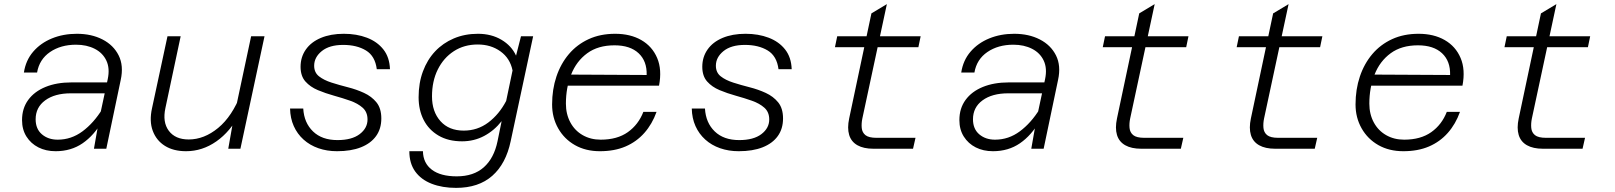

<svg xmlns="http://www.w3.org/2000/svg" viewBox="-20 -722 7840 932"><path d="M436 0 461 -142 503 -338Q514 -390 496.5 -427.5Q479 -465 440 -485Q401 -505 349 -505Q275 -505 223 -469.5Q171 -434 160 -370H96Q105 -429 141 -471Q177 -513 232 -535.5Q287 -558 353 -558Q424 -558 477.5 -530.5Q531 -503 556 -453Q581 -403 566 -334L496 0ZM250 12Q203 12 166.5 -6.5Q130 -25 108.5 -59Q87 -93 87 -139Q87 -196 117 -237Q147 -278 201 -300Q255 -322 327 -322H512L501 -269H324Q246 -269 199.5 -235Q153 -201 153 -143Q153 -96 183.5 -70Q214 -44 260 -44Q326 -44 380.5 -84.5Q435 -125 477 -193V-135Q437 -65 381 -26.5Q325 12 250 12Z M857 -546 783 -198Q768 -129 799.5 -87Q831 -45 896 -45Q971 -45 1039 -101Q1107 -157 1150 -268L1143 -169Q1098 -83 1030 -35.5Q962 12 883 12Q822 12 780.5 -14Q739 -40 721.5 -87Q704 -134 718 -197L793 -546ZM1264 -546 1147 0H1088L1113 -142L1199 -546Z M1616 12Q1567 12 1525.5 -2.5Q1484 -17 1453.5 -44.5Q1423 -72 1406 -110Q1389 -148 1388 -195H1452Q1456 -126 1499.5 -84Q1543 -42 1618 -42Q1688 -42 1726 -71Q1764 -100 1764 -142Q1764 -178 1740.5 -199Q1717 -220 1680 -233Q1643 -246 1601.5 -257.5Q1560 -269 1523 -284.5Q1486 -300 1462.5 -326.5Q1439 -353 1439 -398Q1439 -445 1464.5 -481.5Q1490 -518 1537.5 -538Q1585 -558 1649 -558Q1711 -558 1761 -539Q1811 -520 1841 -482Q1871 -444 1873 -386H1809Q1801 -450 1756.5 -477Q1712 -504 1646 -504Q1579 -504 1542 -474Q1505 -444 1505 -403Q1505 -370 1528.5 -351.5Q1552 -333 1589.5 -321Q1627 -309 1668.5 -298.5Q1710 -288 1747 -271Q1784 -254 1807.5 -225Q1831 -196 1831 -147Q1831 -97 1805.5 -61.5Q1780 -26 1732 -7Q1684 12 1616 12Z M2485 -452 2509 -546H2568L2459 -37Q2436 73 2369.5 131.5Q2303 190 2194 190Q2127 190 2075.5 170Q2024 150 1995.5 110.5Q1967 71 1967 12H2033Q2034 70 2076.5 102Q2119 134 2197 134Q2279 134 2328.5 90Q2378 46 2395 -36L2415 -134Q2379 -88 2330 -62Q2281 -36 2223 -36Q2156 -36 2108.5 -64Q2061 -92 2036.5 -140Q2012 -188 2012 -250Q2012 -319 2033 -375.5Q2054 -432 2092 -472.5Q2130 -513 2183 -535.5Q2236 -558 2300 -558Q2365 -558 2414 -529Q2463 -500 2485 -452ZM2231 -88Q2298 -88 2350.5 -127.5Q2403 -167 2437 -232L2468 -380Q2456 -439 2409.5 -472.5Q2363 -506 2299 -506Q2233 -506 2183 -473.5Q2133 -441 2105 -384.5Q2077 -328 2077 -254Q2077 -180 2118 -134Q2159 -88 2231 -88Z M2892 12Q2823 12 2771 -17.5Q2719 -47 2689.5 -99Q2660 -151 2660 -215Q2660 -288 2681 -350.5Q2702 -413 2741.5 -459.5Q2781 -506 2837.5 -532Q2894 -558 2966 -558Q3040 -558 3093 -527.5Q3146 -497 3170 -440.5Q3194 -384 3179 -306H2723L2734 -360L3119 -358Q3121 -425 3080 -463.5Q3039 -502 2963 -502Q2883 -502 2830.5 -463.5Q2778 -425 2752.5 -360.5Q2727 -296 2727 -219Q2727 -168 2748.5 -128Q2770 -88 2808.5 -66Q2847 -44 2896 -44Q2976 -44 3027.5 -80.5Q3079 -117 3103 -179H3167Q3146 -120 3108 -77Q3070 -34 3016.5 -11Q2963 12 2892 12Z M3566 12Q3517 12 3475.5 -2.5Q3434 -17 3403.5 -44.5Q3373 -72 3356 -110Q3339 -148 3338 -195H3402Q3406 -126 3449.5 -84Q3493 -42 3568 -42Q3638 -42 3676 -71Q3714 -100 3714 -142Q3714 -178 3690.5 -199Q3667 -220 3630 -233Q3593 -246 3551.5 -257.5Q3510 -269 3473 -284.5Q3436 -300 3412.5 -326.5Q3389 -353 3389 -398Q3389 -445 3414.5 -481.5Q3440 -518 3487.5 -538Q3535 -558 3599 -558Q3661 -558 3711 -539Q3761 -520 3791 -482Q3821 -444 3823 -386H3759Q3751 -450 3706.5 -477Q3662 -504 3596 -504Q3529 -504 3492 -474Q3455 -444 3455 -403Q3455 -370 3478.5 -351.5Q3502 -333 3539.5 -321Q3577 -309 3618.5 -298.5Q3660 -288 3697 -271Q3734 -254 3757.5 -225Q3781 -196 3781 -147Q3781 -97 3755.5 -61.5Q3730 -26 3682 -7Q3634 12 3566 12Z M4220 0Q4172 0 4142 -17Q4112 -34 4102 -67Q4092 -100 4102 -147L4210 -657L4285 -702L4166 -147Q4161 -123 4163 -101Q4165 -79 4181 -66Q4197 -53 4235 -53H4424L4412 0ZM4033 -493 4044 -546H4449L4438 -493Z M4986 0 5011 -142 5053 -338Q5064 -390 5046.5 -427.5Q5029 -465 4990 -485Q4951 -505 4899 -505Q4825 -505 4773 -469.5Q4721 -434 4710 -370H4646Q4655 -429 4691 -471Q4727 -513 4782 -535.5Q4837 -558 4903 -558Q4974 -558 5027.5 -530.5Q5081 -503 5106 -453Q5131 -403 5116 -334L5046 0ZM4800 12Q4753 12 4716.5 -6.5Q4680 -25 4658.5 -59Q4637 -93 4637 -139Q4637 -196 4667 -237Q4697 -278 4751 -300Q4805 -322 4877 -322H5062L5051 -269H4874Q4796 -269 4749.5 -235Q4703 -201 4703 -143Q4703 -96 4733.5 -70Q4764 -44 4810 -44Q4876 -44 4930.5 -84.5Q4985 -125 5027 -193V-135Q4987 -65 4931 -26.5Q4875 12 4800 12Z M5520 0Q5472 0 5442 -17Q5412 -34 5402 -67Q5392 -100 5402 -147L5510 -657L5585 -702L5466 -147Q5461 -123 5463 -101Q5465 -79 5481 -66Q5497 -53 5535 -53H5724L5712 0ZM5333 -493 5344 -546H5749L5738 -493Z M6170 0Q6122 0 6092 -17Q6062 -34 6052 -67Q6042 -100 6052 -147L6160 -657L6235 -702L6116 -147Q6111 -123 6113 -101Q6115 -79 6131 -66Q6147 -53 6185 -53H6374L6362 0ZM5983 -493 5994 -546H6399L6388 -493Z M6792 12Q6723 12 6671 -17.5Q6619 -47 6589.5 -99Q6560 -151 6560 -215Q6560 -288 6581 -350.5Q6602 -413 6641.5 -459.5Q6681 -506 6737.5 -532Q6794 -558 6866 -558Q6940 -558 6993 -527.5Q7046 -497 7070 -440.5Q7094 -384 7079 -306H6623L6634 -360L7019 -358Q7021 -425 6980 -463.5Q6939 -502 6863 -502Q6783 -502 6730.5 -463.5Q6678 -425 6652.5 -360.5Q6627 -296 6627 -219Q6627 -168 6648.5 -128Q6670 -88 6708.5 -66Q6747 -44 6796 -44Q6876 -44 6927.5 -80.5Q6979 -117 7003 -179H7067Q7046 -120 7008 -77Q6970 -34 6916.5 -11Q6863 12 6792 12Z M7470 0Q7422 0 7392 -17Q7362 -34 7352 -67Q7342 -100 7352 -147L7460 -657L7535 -702L7416 -147Q7411 -123 7413 -101Q7415 -79 7431 -66Q7447 -53 7485 -53H7674L7662 0ZM7283 -493 7294 -546H7699L7688 -493Z"/></svg>

Font: Azeret Mono Thin ExtraLight
Style: Italic
Weight: 250
Italic angle: -12°
Version: Version 1.002